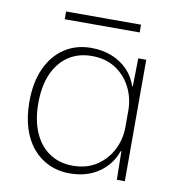

<svg xmlns="http://www.w3.org/2000/svg" viewBox="-76 -728 745 805"><g transform="rotate(10 296.0 -325.0)"><path d="M272 8Q224 8 184 -10.5Q144 -29 115 -63.5Q86 -98 70.5 -147.5Q55 -197 55 -259Q55 -342 82.5 -402Q110 -462 159 -494Q208 -526 272 -526Q321 -526 360.5 -510Q400 -494 427.5 -465.5Q455 -437 468 -398H471L473 -517H507V0H473L471 -121H468Q448 -63 397 -27.5Q346 8 272 8ZM280 -26Q340 -26 382.5 -54.5Q425 -83 447.5 -128Q470 -173 470 -224V-295Q470 -346 447.5 -391.5Q425 -437 382.5 -465Q340 -493 280 -493Q224 -493 182 -465.5Q140 -438 116.5 -386Q93 -334 93 -259Q93 -186 116.5 -133.5Q140 -81 182 -53.5Q224 -26 280 -26ZM141 -625V-658H460V-625Z"/></g></svg>

Font: Mona Sans ExtraLight
Style: Regular
Weight: 200
Designer: Deni Anggara
Foundry: GitHub
Version: Version 2.000